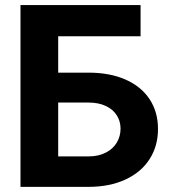

<svg xmlns="http://www.w3.org/2000/svg" viewBox="-20 -727 668 747"><path d="M59.7 -707.2H526.9V-585.8H206.4V-444.4H324.1Q406.8 -444.4 468 -417.6Q529.2 -390.7 561.9 -341.2Q594.7 -291.7 594.7 -225.3Q594.7 -158.8 561.9 -107.8Q529.2 -56.8 467.8 -28.4Q406.4 0 324.1 0H59.7ZM449 -226.7Q449 -255.4 434.3 -278.4Q419.7 -301.5 391.6 -314.7Q363.5 -328 324.1 -328H206.4V-118.5H324.1Q363.2 -118.5 391.6 -133.2Q420 -147.9 434.5 -172.4Q449 -196.9 449 -226.7Z"/></svg>

Font: Pretendard Variable
Style: Regular
Weight: 400
Designer: Base glyphs from Inter by Rasmus Andersson; Hangul glyphs from Noto Sans CJK(Source Han Sans) by Jang Soo-young and Kang
Foundry: Kil Hyung-jin
Version: Version 1.100;FEAKit 1.0